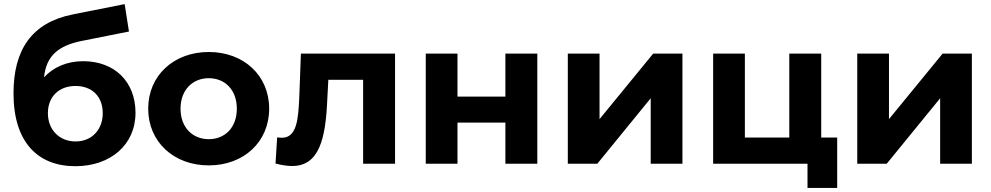

<svg xmlns="http://www.w3.org/2000/svg" viewBox="-20 -800 4843 938"><path d="M386 -501C307 -501 241 -472 195 -422C206 -525 261 -577 384 -601L610 -646L589 -780L333 -729C136 -689 46 -558 46 -344C46 -105 165 12 348 12C519 12 642 -92 642 -249C642 -400 541 -501 386 -501ZM349 -109C270 -109 214 -166 214 -247C214 -329 269 -380 349 -380C429 -380 482 -329 482 -247C482 -169 431 -109 349 -109Z M1000 8C1171 8 1295 -107 1295 -269C1295 -431 1171 -546 1000 -546C829 -546 704 -431 704 -269C704 -107 829 8 1000 8ZM1000 -120C922 -120 862 -176 862 -269C862 -362 922 -418 1000 -418C1078 -418 1137 -362 1137 -269C1137 -176 1078 -120 1000 -120Z M1450 -538 1442 -322C1437 -220 1431 -127 1357 -127C1350 -127 1342 -128 1334 -129L1326 -1C1357 7 1383 11 1407 11C1540 11 1571 -123 1579 -315L1584 -410H1754V0H1910V-538Z M2060 0H2215V-201H2449V0H2605V-538H2449V-328H2215V-538H2060Z M2754 0H2898L3159 -320V0H3314V-538H3171L2909 -218V-538H2754Z M3992 -128V-538H3836V-128H3619V-538H3464V0H3925V118H4070V-128Z M4168 0H4312L4573 -320V0H4728V-538H4585L4323 -218V-538H4168Z"/></svg>

Font: Talent SemiBold
Style: Bold
Weight: 700
Designer: Mike Powis
Version: Version 1.001;hotconv 1.0.109;makeotfexe 2.5.65596